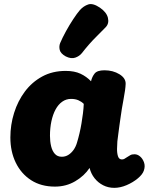

<svg xmlns="http://www.w3.org/2000/svg" viewBox="-20 -897 732 926"><path d="M30 -234Q30 -295 48 -352.5Q66 -410 100 -455.5Q134 -501 183.5 -528Q233 -555 297 -555Q339 -555 368 -541.5Q397 -528 419 -505Q424 -527 436.5 -542.5Q449 -558 484 -558Q525 -558 556 -539Q587 -520 586 -492Q585 -466 576 -419Q567 -372 561 -327Q559 -313 556 -292Q553 -271 550.5 -250.5Q548 -230 546 -215Q545 -201 544.5 -180Q544 -159 549 -143.5Q554 -128 568 -128Q575 -128 580 -131Q585 -134 591 -138Q602 -145 609 -149Q616 -153 629 -153Q643 -153 655.5 -142.5Q668 -132 674.5 -114Q681 -96 674 -75Q668 -56 644.5 -36.5Q621 -17 590.5 -4Q560 9 531 9Q502 9 477.5 -3.5Q453 -16 436 -37.5Q419 -59 412 -87Q387 -49 343 -23Q299 3 245 3Q178 3 130 -28Q82 -59 56 -112.5Q30 -166 30 -234ZM221 -242Q221 -215 226.5 -192Q232 -169 244.5 -155Q257 -141 278 -141Q295 -141 309 -149.5Q323 -158 334 -173Q345 -188 351 -208Q358 -231 363.5 -254.5Q369 -278 373 -302Q377 -326 380 -349.5Q383 -373 384 -396Q373 -407 358 -413.5Q343 -420 323 -420Q299 -420 280 -406.5Q261 -393 248 -369Q235 -345 228 -312.5Q221 -280 221 -242ZM375 -641Q363 -626 343 -619Q323 -612 297 -625Q272 -639 268 -656.5Q264 -674 270 -689Q281 -715 298 -746Q315 -777 333.5 -805Q352 -833 365 -848Q383 -868 405.5 -875.5Q428 -883 462 -860Q494 -838 500.5 -811Q507 -784 490 -766Q479 -754 444.5 -720Q410 -686 375 -641Z"/></svg>

Font: Playpen Sans ExtraBold
Style: Regular
Weight: 800
Designer: Laura Meseguer, Veronika Burian, José Scaglione
Foundry: TypeTogether
Version: Version 1.001